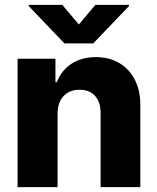

<svg xmlns="http://www.w3.org/2000/svg" viewBox="-20 -773 650 793"><path d="M217.8 0H52.7V-530.3H209V-433.6H214.8Q233.4 -482.4 275.6 -509.8Q317.9 -537.1 376 -537.1Q431.2 -537.1 472.9 -512.5Q514.6 -487.8 537.4 -442.6Q560.1 -397.5 559.6 -337.9V0H395.5V-306.6Q395.5 -351.6 372.6 -377Q349.6 -402.3 308.6 -402.3Q267.1 -402.3 242.4 -376Q217.8 -349.6 217.8 -303.7ZM305.7 -671.9 374 -752.9H512.7V-748L365.2 -593.8H246.1L98.6 -748V-752.9H237.3Z"/></svg>

Font: Pretendard JP ExtraBold
Style: Regular
Weight: 800
Designer: Base glyphs from Inter by Rasmus Andersson; Hangeul glyphs from Noto Sans CJK(Source Han Sans) by Jang Soo-young and Kan
Foundry: Kil Hyung-jin
Version: Version 1.309